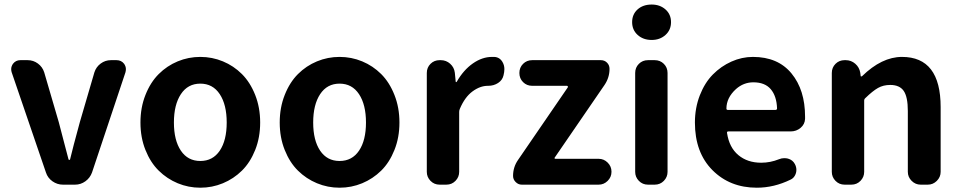

<svg xmlns="http://www.w3.org/2000/svg" viewBox="-20 -830 4320 863"><path d="M262.7 0Q237.3 0 215.8 -15.1Q194.3 -30.3 186.5 -54.7L32.2 -505.9Q30.3 -512.7 30.3 -519.5Q30.3 -531.2 38.1 -543Q50.8 -559.6 71.3 -559.6H104.5Q129.9 -559.6 150.4 -544.4Q170.9 -529.3 178.7 -504.9L244.1 -281.2Q252 -249 268.6 -187.5Q285.2 -126 288.1 -113.3Q289.1 -111.3 291.5 -111.3Q293.9 -111.3 294.9 -113.3Q306.6 -163.1 338.9 -281.2L404.3 -504.9Q412.1 -529.3 432.6 -544.4Q453.1 -559.6 478.5 -559.6H503.9Q525.4 -559.6 538.1 -543Q545.9 -531.2 545.9 -519.5Q545.9 -512.7 543.9 -504.9L393.6 -54.7Q384.8 -30.3 363.8 -15.1Q342.8 0 317.4 0Z M611.3 -279.3Q611.3 -346.7 633.8 -403.3Q656.2 -460 693.4 -497.1Q730.5 -534.2 778.8 -554.2Q827.1 -574.2 880.4 -574.2Q933.6 -574.2 981.9 -554.2Q1030.3 -534.2 1067.4 -497.1Q1104.5 -460 1127 -403.3Q1149.4 -346.7 1149.4 -279.3Q1149.4 -211.9 1127 -155.8Q1104.5 -99.6 1067.4 -63Q1030.3 -26.4 981.9 -6.3Q933.6 13.7 880.4 13.7Q827.1 13.7 778.8 -6.3Q730.5 -26.4 693.4 -63Q656.2 -99.6 633.8 -155.8Q611.3 -211.9 611.3 -279.3ZM999 -279.3Q999 -359.4 967.8 -406.7Q936.5 -454.1 880.4 -454.1Q824.2 -454.1 793 -406.7Q761.7 -359.4 761.7 -279.3Q761.7 -199.2 793 -152.8Q824.2 -106.4 880.4 -106.4Q936.5 -106.4 967.8 -152.8Q999 -199.2 999 -279.3Z M1237.3 -279.3Q1237.3 -346.7 1259.8 -403.3Q1282.2 -460 1319.3 -497.1Q1356.4 -534.2 1404.8 -554.2Q1453.1 -574.2 1506.3 -574.2Q1559.6 -574.2 1607.9 -554.2Q1656.2 -534.2 1693.4 -497.1Q1730.5 -460 1752.9 -403.3Q1775.4 -346.7 1775.4 -279.3Q1775.4 -211.9 1752.9 -155.8Q1730.5 -99.6 1693.4 -63Q1656.2 -26.4 1607.9 -6.3Q1559.6 13.7 1506.3 13.7Q1453.1 13.7 1404.8 -6.3Q1356.4 -26.4 1319.3 -63Q1282.2 -99.6 1259.8 -155.8Q1237.3 -211.9 1237.3 -279.3ZM1625 -279.3Q1625 -359.4 1593.8 -406.7Q1562.5 -454.1 1506.3 -454.1Q1450.2 -454.1 1418.9 -406.7Q1387.7 -359.4 1387.7 -279.3Q1387.7 -199.2 1418.9 -152.8Q1450.2 -106.4 1506.3 -106.4Q1562.5 -106.4 1593.8 -152.8Q1625 -199.2 1625 -279.3Z M1956.1 0Q1931.6 0 1915 -17.1Q1898.4 -34.2 1898.4 -57.6V-502Q1898.4 -526.4 1915 -543Q1931.6 -559.6 1956.1 -559.6H1960.9Q1985.4 -559.6 2003.4 -543.5Q2021.5 -527.3 2024.4 -502.9L2028.3 -462.9Q2028.3 -460.9 2030.3 -460.9Q2032.2 -460.9 2033.2 -462.9Q2063.5 -515.6 2105.5 -544.9Q2147.5 -574.2 2191.4 -574.2Q2196.3 -574.2 2201.2 -574.2Q2225.6 -573.2 2238.3 -551.8Q2247.1 -537.1 2247.1 -519.5Q2247.1 -512.7 2246.1 -505.9L2243.2 -491.2Q2238.3 -469.7 2218.8 -457Q2199.2 -444.3 2174.8 -444.3Q2173.8 -444.3 2172.9 -444.3Q2137.7 -444.3 2103.5 -418.9Q2069.3 -393.6 2046.9 -340.8Q2043.9 -334 2043.9 -327.1V-57.6Q2043.9 -34.2 2027.3 -17.1Q2010.7 0 1986.3 0Z M2325.2 0Q2309.6 0 2297.9 -11.7Q2286.1 -23.4 2286.1 -39.1Q2286.1 -79.1 2308.6 -111.3L2532.2 -437.5Q2533.2 -439.5 2532.2 -441.9Q2531.2 -444.3 2528.3 -444.3H2372.1Q2347.7 -444.3 2331.1 -460.9Q2314.5 -477.5 2314.5 -502Q2314.5 -526.4 2331.1 -543Q2347.7 -559.6 2372.1 -559.6H2680.7Q2697.3 -559.6 2708.5 -548.3Q2719.7 -537.1 2719.7 -520.5Q2719.7 -481.4 2697.3 -448.2L2473.6 -122.1Q2471.7 -120.1 2472.7 -118.2Q2473.6 -116.2 2476.6 -116.2H2670.9Q2694.3 -116.2 2711.4 -99.1Q2728.5 -82 2728.5 -58.6V-57.6Q2728.5 -34.2 2711.4 -17.1Q2694.3 0 2670.9 0Z M2892.6 0Q2868.2 0 2851.6 -17.1Q2835 -34.2 2835 -57.6V-502Q2835 -526.4 2851.6 -543Q2868.2 -559.6 2892.6 -559.6H2922.9Q2947.3 -559.6 2963.9 -543Q2980.5 -526.4 2980.5 -502V-57.6Q2980.5 -34.2 2963.9 -17.1Q2947.3 0 2922.9 0ZM2909.2 -650.4Q2871.1 -650.4 2846.2 -672.9Q2821.3 -695.3 2821.3 -730.5Q2821.3 -765.6 2845.7 -787.6Q2870.1 -809.6 2909.2 -809.6Q2946.3 -809.6 2971.2 -787.6Q2996.1 -765.6 2996.1 -730.5Q2996.1 -695.3 2971.2 -672.9Q2946.3 -650.4 2909.2 -650.4Z M3381.8 13.7Q3260.7 13.7 3182.1 -65.4Q3103.5 -144.5 3103.5 -279.3Q3103.5 -344.7 3125.5 -401.4Q3147.5 -458 3184.1 -495.1Q3220.7 -532.2 3267.6 -553.2Q3314.5 -574.2 3364.3 -574.2Q3476.6 -574.2 3537.6 -500Q3598.6 -425.8 3598.6 -305.7Q3598.6 -300.8 3598.6 -295.9Q3597.7 -271.5 3578.6 -255.4Q3559.6 -239.3 3534.2 -239.3H3253.9Q3246.1 -239.3 3248 -231.4Q3257.8 -167 3298.8 -132.8Q3339.8 -98.6 3401.4 -98.6Q3442.4 -98.6 3481.4 -114.3Q3493.2 -119.1 3504.9 -119.1Q3513.7 -119.1 3521.5 -117.2Q3543 -111.3 3552.7 -92.8Q3559.6 -80.1 3559.6 -66.4Q3559.6 -52.7 3552.7 -40.5Q3545.9 -28.3 3533.2 -22.5Q3459 13.7 3381.8 13.7ZM3245.1 -341.8Q3245.1 -335.9 3252 -335.9H3464.8Q3472.7 -335.9 3472.7 -342.8Q3472.7 -342.8 3472.7 -342.8Q3470.7 -398.4 3444.3 -429.2Q3418 -460 3366.2 -460Q3322.3 -460 3288.1 -429.7Q3245.1 -390.6 3245.1 -341.8Z M3776.4 0Q3752 0 3735.4 -17.1Q3718.8 -34.2 3718.8 -57.6V-502Q3718.8 -526.4 3735.4 -543Q3752 -559.6 3776.4 -559.6H3781.2Q3805.7 -559.6 3824.2 -543.5Q3842.8 -527.3 3846.7 -502.9L3848.6 -488.3Q3848.6 -486.3 3850.6 -486.3Q3852.5 -486.3 3854.5 -487.3Q3943.4 -574.2 4034.2 -574.2Q4208 -574.2 4208 -348.6V-57.6Q4208 -34.2 4190.9 -17.1Q4173.8 0 4150.4 0H4118.2Q4094.7 0 4077.6 -17.1Q4060.5 -34.2 4060.5 -57.6V-331.1Q4060.5 -394.5 4042 -421.4Q4023.4 -448.2 3981.4 -448.2Q3950.2 -448.2 3926.3 -434.6Q3902.3 -420.9 3870.1 -389.6Q3864.3 -384.8 3864.3 -377.9V-57.6Q3864.3 -34.2 3847.7 -17.1Q3831.1 0 3806.6 0Z"/></svg>

Font: Gen Jyuu Gothic Bold
Style: Bold
Weight: 700
Designer: [Source Han Sans]
Ryoko NISHIZUKA  (kana & ideographs); Paul D. Hunt (Latin, Greek & Cyrillic); Wenlong ZHANG  (bopomofo
Version: Version 1.002.20150607